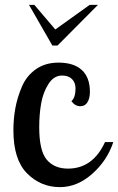

<svg xmlns="http://www.w3.org/2000/svg" viewBox="-20 -762 485 788"><path d="M35 -227Q35 -274 43 -318Q51 -362 70 -406.5Q89 -451 127.5 -478Q166 -505 220 -505Q283 -505 316 -474.5Q349 -444 349 -385Q349 -359 339 -342.5Q329 -326 310 -326Q288 -326 273 -347Q290 -361 290 -399Q290 -423 275.5 -437.5Q261 -452 235 -452Q201 -452 179 -417.5Q157 -383 149 -338Q141 -293 141 -240Q141 -143 172 -106.5Q203 -70 259 -70Q361 -70 411 -179H445Q420 -103 358.5 -48.5Q297 6 226 6Q147 6 91 -50.5Q35 -107 35 -227ZM99 -742H121L207 -641L348 -742H382L216 -575H195Z"/></svg>

Font: Lobster Two
Style: Regular
Weight: 400
Designer: Pablo Impallari
Foundry: Pablo Impallari. www.impallari.com
Version: Version 1.006